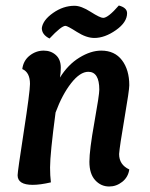

<svg xmlns="http://www.w3.org/2000/svg" viewBox="-20 -668 544 698"><path d="M182 -259Q162 -109 162 -59Q162 -30 165 -5Q126 4 99 4Q44 4 44 -31Q44 -44 66.5 -189.5Q89 -335 89 -363Q89 -405 61 -417Q65 -448 88 -466Q111 -484 139 -484Q165 -484 183 -468Q201 -452 201 -422Q201 -404 198 -386Q227 -433 268.5 -458.5Q310 -484 348 -484Q397 -484 423.5 -449Q450 -414 450 -358Q450 -340 432.5 -238Q415 -136 413 -108Q413 -69 450 -52Q446 -24 424.5 -7Q403 10 377 10Q347 10 326 -13Q305 -36 305 -80Q305 -122 323 -222.5Q341 -323 341 -342Q341 -407 301 -407Q271 -407 238.5 -365.5Q206 -324 182 -259ZM442 -620Q442 -587 401.5 -558.5Q361 -530 323 -530Q294 -530 259.5 -552Q225 -574 218 -574Q203 -574 160 -528Q132 -542 132 -566Q136 -595 173 -621Q210 -647 251 -647Q275 -647 309.5 -625Q344 -603 355 -603Q373 -603 412 -648Q442 -640 442 -620Z"/></svg>

Font: Overlock
Style: Bold Italic
Weight: 700
Designer: Dario Muhafara
Foundry: Dario Manuel Muhafara
Version: Version 1.002